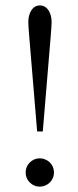

<svg xmlns="http://www.w3.org/2000/svg" viewBox="-20 -676 290 712"><path d="M138.7 -188.5H117.7L88.9 -534.7Q86.9 -558.1 85.9 -573Q85 -587.9 85 -594.7Q85 -617.7 94.7 -634.8Q106.4 -655.8 127.9 -655.8Q149.4 -655.8 161.6 -634.8Q171.4 -617.7 171.4 -594.2Q171.4 -587.9 170.4 -573Q169.4 -558.1 167.5 -534.7ZM75.2 -36.6Q75.2 -58.1 90.3 -73.2Q106 -88.9 127.4 -88.9Q138.2 -88.9 147.9 -84.7Q157.7 -80.6 164.8 -73.7Q171.9 -66.9 176 -57.1Q180.2 -47.4 180.2 -36.6Q180.2 -25.4 176 -15.9Q171.9 -6.3 164.8 0.7Q157.7 7.8 147.9 12Q138.2 16.1 127.4 16.1Q106 16.1 90.3 0.5Q75.2 -14.6 75.2 -36.6Z"/></svg>

Font: Atsinvsda
Style: Regular
Weight: 400
Designer: Al Webster
Foundry: Al Webster and Michael Everson
Version: Version 2.000